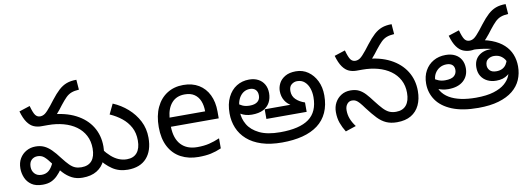

<svg xmlns="http://www.w3.org/2000/svg" viewBox="-58 -1081 4017 1451"><g transform="rotate(-10 1951.0 -356.0)"><path d="M828 12Q761 12 710.5 -22Q660 -56 621 -111L661 -176Q689 -139 716.5 -115Q744 -91 773.5 -79Q803 -67 835 -67Q886 -67 913 -99.5Q940 -132 940 -193Q940 -251 916.5 -294.5Q893 -338 853.5 -369.5Q814 -401 764 -423L801 -500Q863 -474 913 -430Q963 -386 993 -328Q1023 -270 1023 -199Q1023 -100 973 -44Q923 12 828 12ZM481 12Q435 12 400 -6Q365 -24 335.5 -56Q306 -88 273 -131Q244 -171 223 -189Q202 -207 172 -207Q144 -207 125.5 -189Q107 -171 107 -136Q107 -105 126.5 -84Q146 -63 180 -63Q214 -63 236.5 -83Q259 -103 275 -141L328 -81Q309 -54 288 -33Q267 -12 240.5 0Q214 12 175 12Q122 12 90 -10Q58 -32 43.5 -66.5Q29 -101 29 -138Q29 -182 48 -214Q67 -246 99 -264Q131 -282 170 -282Q206 -282 234 -269.5Q262 -257 289 -230.5Q316 -204 348 -161Q375 -126 396 -105Q417 -84 438 -75.5Q459 -67 486 -67Q539 -67 566 -99Q593 -131 593 -192Q593 -249 570 -292.5Q547 -336 506 -365.5Q465 -395 410 -410Q355 -425 292 -425H243L326 -500Q437 -493 515.5 -452.5Q594 -412 635 -345.5Q676 -279 676 -194Q676 -135 655 -88Q634 -41 590.5 -14.5Q547 12 481 12ZM239 -425Q210 -425 183.5 -436Q157 -447 135 -477.5Q113 -508 97 -564L180 -591Q195 -536 209 -518Q223 -500 245 -500Q265 -500 282.5 -512.5Q300 -525 332 -565L363 -605Q397 -649 425.5 -675Q454 -701 486 -713Q518 -725 562 -725L568 -648Q533 -646 509.5 -637Q486 -628 466.5 -608.5Q447 -589 421 -556L398 -526Q370 -490 345 -468Q320 -446 294.5 -435.5Q269 -425 239 -425Z M1350 -546Q1419 -546 1468.5 -516Q1518 -486 1544.5 -431.5Q1571 -377 1571 -304V-251H1204Q1206 -160 1250.5 -112.5Q1295 -65 1375 -65Q1426 -65 1465.5 -74.5Q1505 -84 1547 -102V-25Q1506 -7 1466 1.5Q1426 10 1371 10Q1295 10 1236.5 -21Q1178 -52 1145.5 -113.5Q1113 -175 1113 -264Q1113 -352 1142.5 -415Q1172 -478 1225.5 -512Q1279 -546 1350 -546ZM1349 -474Q1286 -474 1249.5 -433.5Q1213 -393 1206 -321H1479Q1479 -367 1465 -401Q1451 -435 1422.5 -454.5Q1394 -474 1349 -474Z M2012 12Q1922 12 1855.5 -9.5Q1789 -31 1745 -70Q1701 -109 1679.5 -161Q1658 -213 1658 -273Q1658 -345 1683 -396Q1708 -447 1750.5 -473.5Q1793 -500 1847 -500Q1887 -500 1916.5 -484.5Q1946 -469 1962.5 -440.5Q1979 -412 1979 -373Q1979 -333 1962 -301.5Q1945 -270 1911 -252.5Q1877 -235 1824 -235Q1774 -235 1737 -258Q1700 -281 1680 -304L1704 -366Q1712 -355 1726.5 -340.5Q1741 -326 1764 -315.5Q1787 -305 1819 -305Q1859 -305 1879.5 -322Q1900 -339 1900 -369Q1900 -398 1884 -413.5Q1868 -429 1842 -429Q1795 -429 1766 -390Q1737 -351 1737 -280V-271Q1737 -220 1764.5 -173Q1792 -126 1852.5 -96.5Q1913 -67 2012 -67Q2160 -67 2232 -119.5Q2304 -172 2304 -285Q2304 -322 2293 -353.5Q2282 -385 2259.5 -405Q2237 -425 2202 -425Q2179 -425 2159.5 -409.5Q2140 -394 2140 -360Q2140 -321 2166 -295.5Q2192 -270 2234 -256V-184H1925V-258H2144L2135 -251Q2100 -268 2080.5 -300Q2061 -332 2061 -374Q2061 -404 2076 -433Q2091 -462 2123.5 -481Q2156 -500 2206 -500Q2258 -500 2298.5 -472Q2339 -444 2363 -395.5Q2387 -347 2387 -284Q2387 -209 2361.5 -153Q2336 -97 2287.5 -60.5Q2239 -24 2169.5 -6Q2100 12 2012 12Z M2894 12Q2847 12 2812 -3.5Q2777 -19 2746 -51.5Q2715 -84 2678 -133Q2657 -162 2642.5 -178.5Q2628 -195 2615.5 -202Q2603 -209 2586 -209Q2563 -209 2548 -190.5Q2533 -172 2533 -143Q2533 -108 2545 -77Q2557 -46 2581 -14L2500 13Q2478 -22 2464.5 -59.5Q2451 -97 2451 -143Q2451 -184 2468.5 -216Q2486 -248 2516.5 -267Q2547 -286 2587 -286Q2626 -286 2652.5 -272.5Q2679 -259 2701.5 -234.5Q2724 -210 2750 -175Q2780 -136 2802.5 -112Q2825 -88 2847.5 -77.5Q2870 -67 2900 -67Q2952 -67 2979 -100Q3006 -133 3006 -194Q3006 -250 2983 -293Q2960 -336 2919 -365.5Q2878 -395 2823 -410Q2768 -425 2704 -425H2660L2738 -500Q2850 -493 2928 -452.5Q3006 -412 3047.5 -345.5Q3089 -279 3089 -194Q3089 -132 3067 -85.5Q3045 -39 3002 -13.5Q2959 12 2894 12ZM2658 -425Q2629 -425 2602.5 -436Q2576 -447 2554 -477.5Q2532 -508 2516 -564L2599 -591Q2614 -536 2628 -518Q2642 -500 2664 -500Q2684 -500 2701.5 -512.5Q2719 -525 2751 -565L2782 -605Q2816 -649 2844.5 -675Q2873 -701 2905 -713Q2937 -725 2981 -725L2987 -648Q2952 -646 2928.5 -637Q2905 -628 2885.5 -608.5Q2866 -589 2840 -556L2817 -526Q2789 -490 2764 -468Q2739 -446 2713.5 -435.5Q2688 -425 2658 -425Z M3518 12Q3397 12 3317.5 -20.5Q3238 -53 3199 -109.5Q3160 -166 3160 -237Q3160 -293 3183.5 -335.5Q3207 -378 3248 -401.5Q3289 -425 3342 -425Q3384 -425 3414 -409.5Q3444 -394 3460 -366Q3476 -338 3476 -301Q3476 -240 3434.5 -203.5Q3393 -167 3318 -167Q3296 -167 3276 -171.5Q3256 -176 3239 -183Q3222 -190 3207 -199L3214 -270Q3234 -255 3256.5 -246Q3279 -237 3306 -237Q3355 -237 3375.5 -255Q3396 -273 3396 -301Q3396 -327 3380.5 -340.5Q3365 -354 3337 -354Q3307 -354 3283.5 -340Q3260 -326 3246 -302Q3232 -278 3232 -246V-241Q3232 -198 3252.5 -165.5Q3273 -133 3310 -111Q3347 -89 3398.5 -78Q3450 -67 3513 -67Q3596 -67 3650.5 -84Q3705 -101 3736 -128Q3767 -155 3779.5 -186Q3792 -217 3792 -246V-290Q3783 -317 3759 -335.5Q3735 -354 3700 -354Q3675 -354 3654.5 -339.5Q3634 -325 3634 -293Q3634 -271 3650 -254Q3666 -237 3700 -237Q3726 -237 3745 -246.5Q3764 -256 3775.5 -273.5Q3787 -291 3792 -314L3808 -224Q3793 -206 3775.5 -193Q3758 -180 3736.5 -173.5Q3715 -167 3687 -167Q3649 -167 3619 -182Q3589 -197 3572 -224.5Q3555 -252 3555 -290Q3555 -346 3590.5 -377.5Q3626 -409 3685 -409Q3691 -409 3698.5 -408Q3706 -407 3715 -405Q3724 -403 3732 -400L3720 -399Q3700 -409 3669 -415Q3638 -421 3606.5 -424.5Q3575 -428 3553 -428L3573 -496Q3650 -489 3706 -467.5Q3762 -446 3797.5 -413Q3833 -380 3850 -337.5Q3867 -295 3867 -245Q3867 -190 3846.5 -143Q3826 -96 3783.5 -61.5Q3741 -27 3675 -7.5Q3609 12 3518 12ZM3533 -425Q3504 -425 3477.5 -436Q3451 -447 3429 -477.5Q3407 -508 3391 -564L3474 -591Q3489 -536 3503 -518Q3517 -500 3539 -500Q3559 -500 3576.5 -512.5Q3594 -525 3626 -565L3657 -605Q3691 -649 3719.5 -675Q3748 -701 3780 -713Q3812 -725 3856 -725L3862 -648Q3827 -646 3803.5 -637Q3780 -628 3760.5 -608.5Q3741 -589 3715 -556L3692 -526Q3664 -490 3639 -468Q3614 -446 3588.5 -435.5Q3563 -425 3533 -425Z"/></g></svg>

Font: ltelugu05
Style: Book
Weight: 400
Designer: Jelle Bosma - Monotype Design Team
Foundry: Monotype Imaging Inc.
Version: Version 2.003